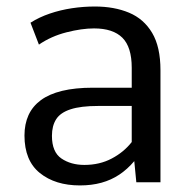

<svg xmlns="http://www.w3.org/2000/svg" viewBox="-20 -560 587 590"><path d="M225.6 9.8Q149.9 9.8 102.5 -28.3Q55.2 -66.4 55.2 -143.6Q55.2 -178.7 67.6 -206.1Q80.1 -233.4 105.5 -252.2Q130.9 -271 170.9 -280.8Q210.9 -290.5 265.6 -290.5H384.8V-351.6Q384.8 -415.5 356 -444.1Q327.1 -472.7 269 -472.7Q231.4 -472.7 184.3 -460.7Q137.2 -448.7 99.6 -422.9L73.7 -490.2Q100.6 -507.3 133.1 -518.3Q165.5 -529.3 200.9 -534.7Q236.3 -540 271.5 -540Q331.1 -540 376.5 -521Q421.9 -502 447.5 -459Q473.1 -416 473.1 -344.2V0H398.9L392.6 -64.9Q371.6 -40 346.7 -23.4Q321.8 -6.8 291.7 1.5Q261.7 9.8 225.6 9.8ZM239.3 -53.2Q286.1 -53.2 323.2 -72.8Q360.4 -92.3 384.8 -123.5V-234.4H281.7Q228 -234.4 196.8 -224.1Q165.5 -213.9 152.6 -193.6Q139.6 -173.3 139.6 -142.6Q139.6 -92.8 168.7 -73Q197.8 -53.2 239.3 -53.2Z"/></svg>

Font: Comme
Style: Regular
Weight: 400
Designer: Vernon Adams
Foundry: Vernon Adams
Version: Version 1.000;gftools[0.9.27]